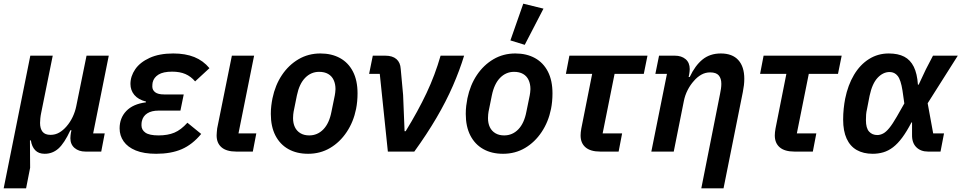

<svg xmlns="http://www.w3.org/2000/svg" viewBox="-40 -825 5233 1045"><path d="M102 200H-20L125 -522H247L184 -210Q181 -196 179.5 -181Q178 -166 178 -156Q178 -125 191.5 -108Q205 -91 235 -91Q261 -91 282.5 -103.5Q304 -116 322 -137Q342 -160 355.5 -188.5Q369 -217 375 -247L431 -522H552L467 -99H530L511 0H425Q389 0 366 -19.5Q343 -39 343 -73Q343 -80 344 -88.5Q345 -97 346 -103L349 -116H343Q310 -45 278 -16.5Q246 12 203 12Q170 12 151.5 -7.5Q133 -27 128 -61H123L124 88Z M980 -157 1055 -96Q1007 -38 949 -13Q891 12 810 12Q743 12 699 -6Q655 -24 633 -55.5Q611 -87 611 -126Q611 -183 647.5 -221Q684 -259 754 -268L755 -272Q712 -283 691 -308.5Q670 -334 670 -368Q670 -410 696 -448Q722 -486 774.5 -510Q827 -534 903 -534Q969 -534 1017.5 -514.5Q1066 -495 1100 -454L1022 -382Q999 -409 969 -422Q939 -435 897 -435Q848 -435 822.5 -419Q797 -403 791 -377Q790 -372 789.5 -366.5Q789 -361 789 -354Q789 -335 804.5 -323Q820 -311 853 -311H960L942 -223H823Q785 -223 761.5 -208Q738 -193 732 -165Q731 -161 730.5 -156Q730 -151 730 -143Q730 -118 751.5 -103Q773 -88 823 -88Q873 -88 909 -103Q945 -118 980 -157Z M1355 -99 1336 0H1246Q1193 0 1166 -23Q1139 -46 1139 -88Q1139 -95 1140 -105.5Q1141 -116 1142 -126L1222 -522H1343L1258 -99Z M1637 12Q1575 12 1529.5 -13.5Q1484 -39 1459 -87.5Q1434 -136 1434 -205Q1434 -228 1436.5 -249Q1439 -270 1443 -290Q1458 -362 1494.5 -416.5Q1531 -471 1584.5 -502.5Q1638 -534 1704 -534Q1765 -534 1810.5 -509Q1856 -484 1881 -435.5Q1906 -387 1906 -317Q1906 -295 1904 -273.5Q1902 -252 1898 -232Q1884 -162 1847 -106.5Q1810 -51 1756.5 -19.5Q1703 12 1637 12ZM1643 -88Q1688 -88 1720 -121Q1752 -154 1764 -217L1782 -305Q1783 -312 1784.5 -321Q1786 -330 1786 -340Q1786 -368 1776 -389.5Q1766 -411 1746 -422.5Q1726 -434 1697 -434Q1653 -434 1621 -401.5Q1589 -369 1576 -306L1558 -217Q1557 -211 1556 -202Q1555 -193 1555 -182Q1555 -154 1565 -133Q1575 -112 1595 -100Q1615 -88 1643 -88Z M2215 0H2071L2027 -423H1969L1989 -522H2057Q2096 -522 2117.5 -503.5Q2139 -485 2141 -450L2154 -308L2162 -111H2168Q2235 -220 2281.5 -318.5Q2328 -417 2358 -522H2486Q2462 -443 2425 -358Q2388 -273 2335.5 -183.5Q2283 -94 2215 0Z M2698 12Q2636 12 2590.5 -13.5Q2545 -39 2520 -87.5Q2495 -136 2495 -205Q2495 -228 2497.5 -249Q2500 -270 2504 -290Q2519 -362 2555.5 -416.5Q2592 -471 2645.5 -502.5Q2699 -534 2765 -534Q2826 -534 2871.5 -509Q2917 -484 2942 -435.5Q2967 -387 2967 -317Q2967 -295 2965 -273.5Q2963 -252 2959 -232Q2945 -162 2908 -106.5Q2871 -51 2817.5 -19.5Q2764 12 2698 12ZM2704 -88Q2749 -88 2781 -121Q2813 -154 2825 -217L2843 -305Q2844 -312 2845.5 -321Q2847 -330 2847 -340Q2847 -368 2837 -389.5Q2827 -411 2807 -422.5Q2787 -434 2758 -434Q2714 -434 2682 -401.5Q2650 -369 2637 -306L2619 -217Q2618 -211 2617 -202Q2616 -193 2616 -182Q2616 -154 2626 -133Q2636 -112 2656 -100Q2676 -88 2704 -88ZM2918 -778 2816 -581 2738 -605 2808 -805Z M3327 0H3227Q3174 0 3147 -23Q3120 -46 3120 -88Q3120 -95 3121 -105.5Q3122 -116 3124 -126L3183 -423H3040L3059 -522H3484L3464 -423H3305L3240 -99H3346Z M3627 0H3505L3590 -423H3527L3547 -522H3633Q3669 -522 3691.5 -503Q3714 -484 3714 -449Q3714 -442 3713 -434Q3712 -426 3711 -420L3708 -406H3714Q3743 -468 3783.5 -501Q3824 -534 3883 -534Q3946 -534 3978.5 -498Q4011 -462 4011 -396Q4011 -379 4009 -361.5Q4007 -344 4003 -324L3898 200H3777L3879 -314Q3882 -328 3884 -342Q3886 -356 3886 -369Q3886 -398 3872 -414.5Q3858 -431 3825 -431Q3799 -431 3777 -418.5Q3755 -406 3737 -385Q3717 -363 3702.5 -334.5Q3688 -306 3682 -275Z M4384 0H4284Q4231 0 4204 -23Q4177 -46 4177 -88Q4177 -95 4178 -105.5Q4179 -116 4181 -126L4240 -423H4097L4116 -522H4541L4521 -423H4362L4297 -99H4403Z M5098 -99 5079 0H5011Q4971 0 4947 -24Q4923 -48 4924 -92V-159H4921Q4895 -109 4870.5 -76Q4846 -43 4820.5 -23.5Q4795 -4 4767.5 4Q4740 12 4710 12Q4659 12 4623 -8.5Q4587 -29 4568 -70.5Q4549 -112 4549 -174Q4549 -205 4552 -233.5Q4555 -262 4560 -288Q4575 -362 4608 -417.5Q4641 -473 4689.5 -503.5Q4738 -534 4797 -534Q4848 -534 4881.5 -516.5Q4915 -499 4933.5 -461.5Q4952 -424 4956 -364H4960L4999 -447L5038 -522H5173L5009 -263L5039 -99ZM4735 -90Q4750 -90 4766 -98Q4782 -106 4800 -128Q4818 -150 4841 -190L4882 -262L4872 -332Q4863 -390 4846 -411.5Q4829 -433 4802 -433Q4766 -433 4736.5 -401.5Q4707 -370 4693 -304L4679 -232Q4675 -215 4674 -201.5Q4673 -188 4673 -171Q4673 -128 4690 -109Q4707 -90 4735 -90Z"/></svg>

Font: IBM Plex Sans SemiBold
Style: Italic
Weight: 600
Italic angle: -11.31°
Designer: Mike Abbink, Paul van der Laan, Pieter van Rosmalen
Foundry: Bold Monday
Version: Version 3.201